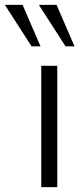

<svg xmlns="http://www.w3.org/2000/svg" viewBox="-83 -771 343 791"><path d="M153 0V-500H87V0ZM-63 -751 47 -580H84L10 -751ZM77 -751 187 -580H224L150 -751Z"/></svg>

Font: Perun Light
Style: Regular
Weight: 300
Foundry: Copyright (c) Stefan Peev, Context Ltd, 2016
Version: Version 1.089